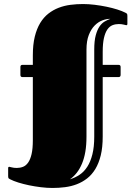

<svg xmlns="http://www.w3.org/2000/svg" viewBox="-20 -721 665 942"><path d="M483.9 -50.8Q483.9 2 474.4 41Q464.8 80.1 447.8 108.2Q430.7 136.2 407.5 154.3Q384.3 172.4 356.9 182.9Q329.6 193.4 299.1 197.3Q268.6 201.2 237.8 201.2Q210.4 201.2 180.4 197.5Q150.4 193.8 122.3 188Q94.2 182.1 70.1 174.6Q45.9 167 29.8 158.7Q26.9 157.2 23.4 154.8Q20 152.3 20 143.6V103.5Q20 99.6 22 98.4Q23.9 97.2 24.9 97.2Q26.9 97.2 37.4 100.1Q47.9 103 62.5 103Q78.6 103 93 97.4Q107.4 91.8 118.2 76.4Q128.9 61 135 34.7Q141.1 8.3 141.1 -33.7V-342.8H90.3Q80.1 -342.8 80.1 -353.5V-392.6Q80.1 -402.8 90.3 -402.8H141.1V-449.2Q141.1 -502 150.6 -541Q160.2 -580.1 177.2 -608.2Q194.3 -636.2 217.5 -654.3Q240.7 -672.4 268.1 -682.9Q295.4 -693.4 325.7 -697.3Q356 -701.2 387.2 -701.2Q414.6 -701.2 444.6 -697.5Q474.6 -693.8 502.7 -688Q530.8 -682.1 554.9 -674.6Q579.1 -667 595.2 -658.7Q598.1 -657.2 601.6 -654.8Q605 -652.3 605 -643.6V-603.5Q605 -599.6 603 -598.4Q601.1 -597.2 600.1 -597.2Q598.1 -597.2 587.6 -600.1Q577.1 -603 562.5 -603Q546.4 -603 532 -597.4Q517.6 -591.8 506.8 -576.4Q496.1 -561 490 -534.4Q483.9 -507.8 483.9 -466.3V-402.8H561.5Q571.8 -402.8 571.8 -392.6V-353.5Q571.8 -342.8 561.5 -342.8H483.9ZM323.2 158.7Q349.1 150.9 370.8 136.2Q392.6 121.6 408.4 96.9Q424.3 72.3 433.3 36.1Q442.4 0 442.4 -50.8V-477.5Q442.4 -520.5 449.7 -547.6Q457 -574.7 468.3 -591.1Q479.5 -607.4 493.7 -615.5Q507.8 -623.5 521 -628.4Q503.4 -628.9 482.9 -621.3Q462.4 -613.8 444.8 -596.2Q427.2 -578.6 415.8 -549.6Q404.3 -520.5 404.3 -477.5V-50.8Q404.3 -9.3 398.7 23.4Q393.1 56.2 382.3 81.8Q371.6 107.4 356.7 126.5Q341.8 145.5 323.2 158.7Z"/></svg>

Font: Fascinate Inline
Style: Regular
Weight: 900
Designer: Astigmatic (AOETI)
Foundry: Astigmatic (AOETI)
Version: Version 1.000